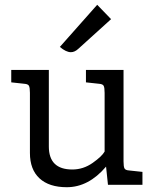

<svg xmlns="http://www.w3.org/2000/svg" viewBox="-20 -772 646 802"><path d="M417 -139V-384Q417 -406 413 -413.5Q409 -421 394 -422L339 -428V-480H496V-98Q496 -76 500 -68.5Q504 -61 519 -60L575 -54V0H431L423 -76Q350 10 259 10Q185 10 145 -27Q105 -64 105 -133V-384Q105 -406 101 -413.5Q97 -421 82 -422L27 -428V-480H184V-160Q184 -64 282 -64Q328 -64 367 -91.5Q406 -119 417 -139ZM386 -752 444 -692 307 -568Q292 -554 276 -554Q256 -554 230 -576Z"/></svg>

Font: Enriqueta
Style: Regular
Weight: 400
Designer: Viviana Monsalve, Gustavo Ibarra
Foundry: Viviana Monsalve, Gustavo Ibarra
Version: Version 1.002